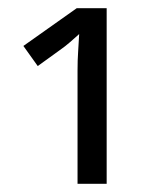

<svg xmlns="http://www.w3.org/2000/svg" viewBox="-20 -864 390 468"><path d="M240 -844V-416H169V-692Q169 -718 170.5 -739Q172 -760 173 -781Q163 -772 151 -761.5Q139 -751 126 -742L72 -703L37 -752L167 -844Z"/></svg>

Font: Go Noto Kurrent-Regular
Style: Regular
Weight: 400
Designer: Monotype Design Team
Foundry: Monotype Imaging Inc.
Version: Version 2.012; ttfautohint (v1.8.4.7-5d5b)